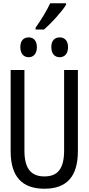

<svg xmlns="http://www.w3.org/2000/svg" viewBox="-20 -1141 540 1171"><path d="M197 -972V-961H249C290 -997 358 -1070 383 -1112V-1121H286C265 -1076 235 -1026 197 -972ZM344 -792C373 -792 395 -812 395 -854C395 -894 373 -913 344 -913C315 -913 293 -895 293 -854C293 -812 315 -792 344 -792ZM155 -792C183 -792 205 -812 205 -854C205 -894 183 -913 155 -913C126 -913 104 -895 104 -854C104 -812 126 -792 155 -792ZM251 10C386 10 455 -63 455 -219V-714H371V-223C371 -111 331 -65 251 -65C172 -65 129 -110 129 -222V-714H45V-219C45 -63 115 10 251 10Z"/></svg>

Font: Noto Sans Mono ExtraCondensed
Style: Regular
Weight: 400
Width: 2
Designer: Monotype Design Team
Foundry: Monotype Imaging Inc.
Version: Version 2.014